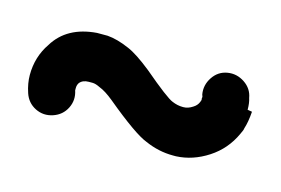

<svg xmlns="http://www.w3.org/2000/svg" viewBox="-44 -676 358 245"><g transform="rotate(15 135.0 -554.0)"><path d="M272 -572 278 -571Q277 -557 274 -548Q274 -546 271 -540Q261 -518 241 -505Q221 -492 199 -491H195Q176 -491 158 -499Q142 -505 101 -539Q90 -548 82 -551Q76 -554 72 -554H69H67Q59 -554 55 -549Q53 -546 53 -542V-539Q57 -527 51.5 -516Q46 -505 34 -501Q22 -497 11 -502.5Q0 -508 -4 -520Q-8 -532 -8 -543Q-8 -567 5 -586Q22 -614 61 -617H67H75Q88 -616 104 -609Q116 -604 136 -588Q169 -560 177 -557Q184 -554 191 -554H192Q198 -554 204 -558Q209 -561 211 -566Q213 -571 212 -570Q211 -568 211 -568Q212 -570 212 -573L211 -576Q209 -588 216 -598.5Q223 -609 235 -611Q247 -613 257.5 -606Q268 -599 270 -587Q272 -581 272 -572Z"/></g></svg>

Font: Beon
Style: Medium
Weight: 500
Designer: BSozoo
Foundry: BSozoo
Version: Version 001.000